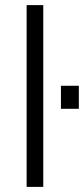

<svg xmlns="http://www.w3.org/2000/svg" viewBox="-20 -730 328 750"><path d="M218 -305H288V-395H218ZM84 0H149V-710H84Z"/></svg>

Font: Uncut Sans Book
Style: Regular
Weight: 350
Designer: Kasper Nordkvist
Foundry: UNCUT.wtf
Version: Version 1.304;Glyphs 3.2 (3246)